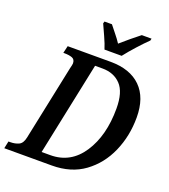

<svg xmlns="http://www.w3.org/2000/svg" viewBox="-179 -1048 1028 1166"><g transform="rotate(20 335.5 -465.5)"><path d="M-15 0H292Q416 0 501.5 -62.5Q587 -125 632 -227.5Q677 -330 677 -450Q677 -578 608 -646Q539 -714 412 -714H135L124 -667H130Q162 -667 181.5 -659.5Q201 -652 201 -626Q201 -620 199 -613Q197 -606 194 -592L93 -109Q85 -69 61 -58Q37 -47 7 -47H-5ZM206 -56 332 -659H380Q454 -659 498.5 -612Q543 -565 543 -459Q543 -284 468 -170Q393 -56 262 -56ZM352 -771H463Q491 -807 528.5 -848.5Q566 -890 595 -918L598 -931H535Q509 -911 476 -883.5Q443 -856 417 -833Q400 -859 379.5 -884Q359 -909 342 -931H294L290 -918Q302 -891 322 -847.5Q342 -804 352 -771Z"/></g></svg>

Font: Noto Serif SemiCondensed Semi
Style: Italic
Weight: 600
Width: 4
Italic angle: -12°
Designer: Monotype Design Team
Foundry: Monotype Imaging Inc.
Version: Version 1.901